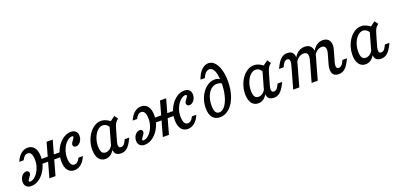

<svg xmlns="http://www.w3.org/2000/svg" viewBox="5 -1433 4644 2247"><g transform="rotate(-20 2326.5 -309.5)"><path d="M352.2 -273.5Q352.2 -199.4 321.1 -133.5Q290 -67.6 238.8 -27.4Q187.5 12.7 130.1 12.7Q92.1 12.7 70.5 -8.4Q48.9 -29.5 48.9 -66.7Q48.9 -93.3 60.1 -117.1Q71.2 -140.9 89.8 -155Q108.4 -169.1 128.9 -169.1Q145.5 -169.1 155 -160.5Q164.5 -152 164.5 -137.2Q164.5 -124.8 157.9 -113.2Q151.3 -101.6 139.7 -87.2Q129.9 -75.2 125.4 -66.9Q120.9 -58.5 120.9 -51.2Q120.9 -46.2 123.7 -43.8Q126.6 -41.3 133.2 -41.3Q167.2 -41.3 200.6 -72.6Q233.9 -103.8 254.6 -153.5Q275.2 -203.3 275.2 -255.4Q275.2 -307.6 261.1 -334.9Q247 -362.1 219.7 -362.1Q197.9 -362.1 180.6 -347.9Q163.3 -333.7 148 -302.1H93.2Q118.6 -361.9 156.2 -393.3Q193.7 -424.7 240.8 -424.7Q293.9 -424.7 323 -384.8Q352.2 -344.9 352.2 -273.5ZM474 -413.4H550.1L434.7 0H358.5ZM321 -245.2H602.4L586.3 -188.7H304.9ZM557.2 -139.9Q557.2 -214 588.3 -279.9Q619.4 -345.8 670.6 -386Q721.8 -426.1 779.2 -426.1Q817.3 -426.1 838.9 -405Q860.4 -383.9 860.4 -346.7Q860.4 -320.1 849.3 -296.3Q838.1 -272.5 819.5 -258.4Q801 -244.3 780.4 -244.3Q763.9 -244.3 754.4 -252.9Q744.9 -261.4 744.9 -276.2Q744.9 -288.6 751.5 -300.2Q758 -311.8 769.6 -326.2Q779.4 -338.1 783.9 -346.5Q788.5 -354.8 788.5 -362.2Q788.5 -367.2 785.6 -369.6Q782.8 -372.1 776.2 -372.1Q742.1 -372.1 708.8 -340.8Q675.4 -309.6 654.8 -259.9Q634.1 -210.1 634.1 -157.9Q634.1 -105.8 648.2 -78.5Q662.3 -51.3 689.7 -51.3Q711.5 -51.3 728.7 -65.5Q746 -79.7 761.4 -111.3H816.2Q790.8 -51.4 753.2 -20.1Q715.6 11.3 668.6 11.3Q615.5 11.3 586.3 -28.6Q557.2 -68.5 557.2 -139.9Z M944.1 -143.1Q944.1 -215.9 973.1 -281.6Q1002.2 -347.3 1050.6 -386.7Q1099 -426.1 1153.5 -426.1Q1187.4 -426.1 1222.3 -408.8Q1257.2 -391.5 1290.2 -358.4L1233.6 -314.2Q1221 -340.4 1200.3 -355Q1179.7 -369.7 1155.3 -369.7Q1120.3 -369.7 1089.3 -339.9Q1058.3 -310.2 1039.7 -261.2Q1021 -212.2 1021 -155.9Q1021 -107.3 1036.2 -83.4Q1051.4 -59.5 1082.5 -59.5Q1112.4 -59.5 1137.7 -80Q1163 -100.6 1181 -138.9L1180.6 -95.5Q1162.3 -43.8 1129.9 -16.2Q1097.4 11.3 1054.8 11.3Q1020 11.3 995.2 -6.9Q970.4 -25 957.2 -59.7Q944.1 -94.5 944.1 -143.1ZM1321.4 -426.1 1352.8 -383.4Q1326.9 -362.3 1315.2 -342.6Q1303.5 -322.9 1291.5 -281.8L1269.7 -206.7H1193.6L1240.1 -370.8Q1257.9 -379.9 1276.7 -393.1Q1295.5 -406.4 1321.4 -426.1ZM1273 -56.6Q1290 -56.6 1304 -67.4Q1318 -78.2 1328.4 -99.8L1343.2 -129.2H1400.4L1382.3 -93.8Q1353.5 -37.8 1321.5 -12.5Q1289.6 12.7 1249.7 12.7Q1190.2 12.7 1172.6 -28.9Q1155.1 -70.5 1173.8 -137.7L1193.6 -206.7H1269.7L1248.5 -131.9Q1238.9 -96.6 1244.7 -76.6Q1250.4 -56.6 1273 -56.6Z M1765.1 -273.5Q1765.1 -199.4 1734 -133.5Q1702.9 -67.6 1651.7 -27.4Q1600.4 12.7 1543 12.7Q1505 12.7 1483.4 -8.4Q1461.8 -29.5 1461.8 -66.7Q1461.8 -93.3 1473 -117.1Q1484.1 -140.9 1502.7 -155Q1521.3 -169.1 1541.8 -169.1Q1558.4 -169.1 1567.9 -160.5Q1577.4 -152 1577.4 -137.2Q1577.4 -124.8 1570.8 -113.2Q1564.2 -101.6 1552.6 -87.2Q1542.8 -75.2 1538.3 -66.9Q1533.8 -58.5 1533.8 -51.2Q1533.8 -46.2 1536.6 -43.8Q1539.5 -41.3 1546.1 -41.3Q1580.1 -41.3 1613.5 -72.6Q1646.8 -103.8 1667.5 -153.5Q1688.1 -203.3 1688.1 -255.4Q1688.1 -307.6 1674 -334.9Q1659.9 -362.1 1632.6 -362.1Q1610.8 -362.1 1593.5 -347.9Q1576.2 -333.7 1560.9 -302.1H1506.1Q1531.5 -361.9 1569.1 -393.3Q1606.6 -424.7 1653.7 -424.7Q1706.8 -424.7 1735.9 -384.8Q1765.1 -344.9 1765.1 -273.5ZM1886.9 -413.4H1963L1847.6 0H1771.4ZM1733.9 -245.2H2015.3L1999.2 -188.7H1717.8ZM1970.1 -139.9Q1970.1 -214 2001.2 -279.9Q2032.3 -345.8 2083.5 -386Q2134.7 -426.1 2192.1 -426.1Q2230.2 -426.1 2251.8 -405Q2273.3 -383.9 2273.3 -346.7Q2273.3 -320.1 2262.2 -296.3Q2251 -272.5 2232.5 -258.4Q2213.9 -244.3 2193.3 -244.3Q2176.8 -244.3 2167.3 -252.9Q2157.8 -261.4 2157.8 -276.2Q2157.8 -288.6 2164.4 -300.2Q2170.9 -311.8 2182.5 -326.2Q2192.3 -338.1 2196.8 -346.5Q2201.4 -354.8 2201.4 -362.2Q2201.4 -367.2 2198.5 -369.6Q2195.7 -372.1 2189.1 -372.1Q2155 -372.1 2121.7 -340.8Q2088.4 -309.6 2067.7 -259.9Q2047 -210.1 2047 -157.9Q2047 -105.8 2061.1 -78.5Q2075.2 -51.3 2102.6 -51.3Q2124.4 -51.3 2141.7 -65.5Q2158.9 -79.7 2174.3 -111.3H2229.1Q2203.7 -51.4 2166.1 -20.1Q2128.5 11.3 2081.5 11.3Q2028.4 11.3 1999.2 -28.6Q1970.1 -68.5 1970.1 -139.9Z M2358.2 -146Q2358.2 -219.9 2387.5 -284.3Q2416.8 -348.7 2465.7 -387.4Q2514.5 -426.1 2570.5 -426.1Q2592.3 -426.1 2609.9 -419.7Q2627.6 -413.3 2640.4 -401.1V-350.3Q2630.9 -358.4 2613.7 -364Q2596.4 -369.7 2578.3 -369.7Q2537.2 -369.7 2503.9 -341.3Q2470.7 -312.9 2451.7 -262.6Q2432.7 -212.3 2432.7 -149.9Q2432.7 -96.9 2447.6 -71Q2462.4 -45.2 2492.1 -45.2Q2531.5 -45.2 2564.1 -87.2Q2596.6 -129.3 2615.7 -201.8Q2634.7 -274.3 2634.7 -360.9Q2634.7 -423 2625 -467.7Q2615.4 -512.4 2596.8 -536.2Q2578.3 -559.9 2552.4 -559.9Q2527.4 -559.9 2505.7 -538.7Q2483.9 -517.5 2471 -480.6H2416.2Q2436.7 -547.8 2477.7 -589.2Q2518.7 -630.6 2565.7 -630.6Q2608.6 -630.6 2641.5 -596Q2674.4 -561.4 2692.9 -499.3Q2711.4 -437.2 2711.4 -356.3Q2711.4 -251.4 2681.8 -167.6Q2652.3 -83.8 2599.9 -36.2Q2547.4 11.3 2482.4 11.3Q2422.8 11.3 2390.5 -29.3Q2358.2 -70 2358.2 -146Z M2848.1 -143.1Q2848.1 -215.9 2877.2 -281.6Q2906.2 -347.3 2954.7 -386.7Q3003.1 -426.1 3057.5 -426.1Q3091.4 -426.1 3126.3 -408.8Q3161.3 -391.5 3194.2 -358.4L3137.6 -314.2Q3125 -340.4 3104.4 -355Q3083.7 -369.7 3059.3 -369.7Q3024.3 -369.7 2993.3 -339.9Q2962.3 -310.2 2943.7 -261.2Q2925 -212.2 2925 -155.9Q2925 -107.3 2940.2 -83.4Q2955.4 -59.5 2986.5 -59.5Q3016.4 -59.5 3041.7 -80Q3067 -100.6 3085 -138.9L3084.6 -95.5Q3066.4 -43.8 3033.9 -16.2Q3001.5 11.3 2958.8 11.3Q2924 11.3 2899.2 -6.9Q2874.4 -25 2861.3 -59.7Q2848.1 -94.5 2848.1 -143.1ZM3225.4 -426.1 3256.8 -383.4Q3230.9 -362.3 3219.2 -342.6Q3207.5 -322.9 3195.5 -281.8L3173.8 -206.7H3097.6L3144.1 -370.8Q3161.9 -379.9 3180.7 -393.1Q3199.5 -406.4 3225.4 -426.1ZM3177.1 -56.6Q3194 -56.6 3208 -67.4Q3222 -78.2 3232.5 -99.8L3247.2 -129.2H3304.5L3286.3 -93.8Q3257.5 -37.8 3225.6 -12.5Q3193.6 12.7 3153.7 12.7Q3094.2 12.7 3076.7 -28.9Q3059.1 -70.5 3077.8 -137.7L3097.6 -206.7H3173.8L3152.6 -131.9Q3143 -96.6 3148.7 -76.6Q3154.4 -56.6 3177.1 -56.6Z M3449.1 -356.8Q3432.1 -356.8 3418.5 -346Q3404.9 -335.2 3393.7 -313.6L3378.9 -284.2H3321.7L3339.8 -319.6Q3368.6 -375.6 3400.6 -400.9Q3432.5 -426.1 3472.4 -426.1Q3531.9 -426.1 3549.5 -384.5Q3567 -342.9 3548.3 -275.7L3529.2 -206.7H3453.1L3473.6 -281.5Q3483.2 -316.8 3477.4 -336.8Q3471.7 -356.8 3449.1 -356.8ZM3453.1 -206.7H3529.2L3471.1 0H3395ZM3652.8 -355.9Q3621.2 -355.9 3594.4 -337.9Q3567.6 -319.8 3547 -285.2L3545.3 -322.7Q3573.3 -374.7 3609.3 -400.4Q3645.3 -426.1 3689.6 -426.1Q3729.1 -426.1 3753.5 -407.1Q3777.9 -388 3784.3 -352.8Q3790.7 -317.6 3777 -270.7L3758.7 -206.7H3682.5L3695.9 -255.9Q3709.4 -305.2 3698.6 -330.6Q3687.8 -355.9 3652.8 -355.9ZM3682.5 -206.7H3758.7L3700.5 0H3624.4ZM3878.2 -355.9Q3848.1 -355.9 3822.1 -337.9Q3796.1 -319.8 3776.5 -285.2L3774.7 -322.7Q3801.9 -374.7 3837.1 -400.4Q3872.2 -426.1 3915.7 -426.1Q3953.6 -426.1 3977.5 -407.1Q4001.5 -388.1 4007.4 -353.7Q4013.4 -319.2 4000.5 -273.9L3981.4 -206.7H3905.3L3919.5 -257.9Q3932.9 -305.5 3922.2 -330.7Q3911.5 -355.9 3878.2 -355.9ZM3984.7 -56.6Q4001.6 -56.6 4015.6 -67.4Q4029.6 -78.2 4040.1 -99.8L4054.8 -129.2H4112.1L4093.9 -93.8Q4065.1 -37.8 4033.2 -12.5Q4001.2 12.7 3961.3 12.7Q3901.8 12.7 3884.3 -28.9Q3866.7 -70.5 3885.5 -137.7L3905.3 -206.7H3981.4L3960.2 -131.9Q3950.6 -96.6 3956.3 -76.6Q3962 -56.6 3984.7 -56.6Z M4184.4 -143.1Q4184.4 -215.9 4213.5 -281.6Q4242.5 -347.3 4290.9 -386.7Q4339.4 -426.1 4393.8 -426.1Q4427.7 -426.1 4462.6 -408.8Q4497.6 -391.5 4530.5 -358.4L4473.9 -314.2Q4461.3 -340.4 4440.7 -355Q4420 -369.7 4395.6 -369.7Q4360.6 -369.7 4329.6 -339.9Q4298.6 -310.2 4280 -261.2Q4261.3 -212.2 4261.3 -155.9Q4261.3 -107.3 4276.5 -83.4Q4291.7 -59.5 4322.8 -59.5Q4352.7 -59.5 4378 -80Q4403.3 -100.6 4421.3 -138.9L4420.9 -95.5Q4402.7 -43.8 4370.2 -16.2Q4337.8 11.3 4295.1 11.3Q4260.3 11.3 4235.5 -6.9Q4210.7 -25 4197.6 -59.7Q4184.4 -94.5 4184.4 -143.1ZM4561.7 -426.1 4593.1 -383.4Q4567.2 -362.3 4555.5 -342.6Q4543.8 -322.9 4531.8 -281.8L4510.1 -206.7H4433.9L4480.4 -370.8Q4498.2 -379.9 4517 -393.1Q4535.8 -406.4 4561.7 -426.1ZM4513.4 -56.6Q4530.3 -56.6 4544.3 -67.4Q4558.3 -78.2 4568.8 -99.8L4583.5 -129.2H4640.8L4622.6 -93.8Q4593.8 -37.8 4561.9 -12.5Q4529.9 12.7 4490 12.7Q4430.5 12.7 4412.9 -28.9Q4395.4 -70.5 4414.1 -137.7L4433.9 -206.7H4510.1L4488.9 -131.9Q4479.2 -96.6 4485 -76.6Q4490.7 -56.6 4513.4 -56.6Z"/></g></svg>

Font: Playfair Micro SmCond SmLight
Style: Italic
Weight: 360
Width: 4
Italic angle: -15.6°
Designer: Claus Eggers Sørensen
Foundry: Claus Eggers Sørensen
Version: Version 2.203;Glyphs 3.3 (3326)